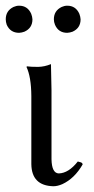

<svg xmlns="http://www.w3.org/2000/svg" viewBox="-28 -644 329 674"><path d="M-7.8 -576.2Q-7.8 -606.4 19.5 -619.6Q29.3 -624 39.1 -624Q68.8 -624 81.5 -595.7Q85.4 -585.4 85.9 -576.2Q85.9 -545.4 57.6 -532.7Q48.3 -529.3 39.1 -528.8Q8.3 -528.8 -4.4 -557.1Q-7.8 -566.9 -7.8 -576.2ZM161.1 -576.2Q161.1 -606.4 188.5 -619.6Q198.2 -624 208 -624Q237.8 -624 250.5 -595.7Q254.4 -585.4 254.9 -576.2Q254.9 -545.4 226.6 -532.7Q217.3 -529.3 208 -528.8Q177.2 -528.8 165 -557.1Q161.1 -566.9 161.1 -576.2ZM82 -307.1Q81.5 -374 64.9 -409.2L66.9 -411.1Q79.1 -409.2 106 -409.2Q128.4 -409.7 150.9 -418.9Q150.9 -418 152.8 -327.1V-85Q153.8 -36.1 178.2 -35.2Q212.9 -36.1 245.1 -77.1Q258.8 -74.2 260.7 -70.8Q261.7 -68.4 262.2 -66.9Q233.9 -17.6 190.9 2.4Q173.8 9.8 159.2 9.8Q83 7.8 82 -67.9Z"/></svg>

Font: Linux Libertine Display O
Style: Regular
Weight: 400
Designer: Philipp H. Poll
Foundry: Philipp H. Poll
Version: Version 5.0.9